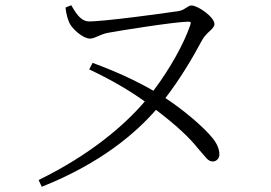

<svg xmlns="http://www.w3.org/2000/svg" viewBox="-20 -693 1040 736"><path d="M322 -427C409 -386 478 -345 535 -304C458 -214 327 -100 128 -3L140 23C369 -68 502 -185 578 -272C654 -214 705 -167 739 -124C771 -88 777 -74 796 -74C808 -74 821 -84 821 -101C821 -120 813 -140 797 -161C759 -209 676 -277 614 -317C673 -394 718 -471 753 -536C770 -570 802 -581 802 -601C802 -628 738 -672 714 -672C700 -672 689 -655 667 -651C619 -643 367 -609 319 -611C285 -613 267 -651 253 -673L231 -664C234 -636 241 -617 246 -605C257 -582 298 -545 325 -545C344 -545 362 -561 393 -567C435 -575 641 -608 700 -610C712 -610 713 -608 709 -596C686 -528 633 -431 568 -345C501 -384 427 -418 335 -452Z"/></svg>

Font: Noto Serif CJK HK Light
Style: Regular
Weight: 300
Designer: Ryoko NISHIZUKA 西塚涼子 (kana & ideographs); Frank Grießhammer (Latin, Greek & Cyrillic); Wenlong ZHANG 张文龙 (bopomofo); San
Foundry: Adobe
Version: Version 2.001;hotconv 1.1.0;makeotfexe 2.6.0